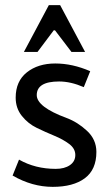

<svg xmlns="http://www.w3.org/2000/svg" viewBox="-20 -715 424 747"><path d="M306 -376Q255 -398 210 -398Q123 -398 123 -345Q123 -299 239 -256Q282 -240 318.5 -206Q355 -172 355 -124Q355 -55 310 -21.5Q265 12 185 12Q105 12 29 -32L54 -94Q117 -58 197 -58Q231 -58 252 -72.5Q273 -87 273 -112Q273 -137 249 -155Q225 -173 191 -187Q157 -201 123 -217.5Q89 -234 65 -264Q41 -294 41 -335Q41 -399 84.5 -433.5Q128 -468 195 -468Q262 -468 331 -438ZM311 -513H258L194 -597H189L126 -513H73L170 -695H214Z"/></svg>

Font: Average Sans
Style: Regular
Weight: 400
Designer: Eduardo Rodriguez Tunni
Foundry: Eduardo Rodriguez Tunni
Version: Version 1.001